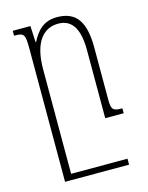

<svg xmlns="http://www.w3.org/2000/svg" viewBox="-112 -570 671 872"><g transform="rotate(-15 224.0 -134.0)"><path d="M370 -77V-322C370 -444 332 -500 241 -500C178 -500 146 -464 121 -415H119L115 -492H32V-469C79 -469 84 -463 84 -394V232H385V204H120V-287C120 -418 172 -470 239 -470C309 -470 335 -412 335 -319V0H422V-23C379 -23 370 -29 370 -77Z"/></g></svg>

Font: Noto Serif Armenian ExtraCondensed ExtraLight
Style: Regular
Weight: 200
Width: 2
Designer: Monotype Design Team
Foundry: Monotype Imaging Inc.
Version: Version 2.008